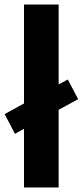

<svg xmlns="http://www.w3.org/2000/svg" viewBox="-52 -828 364 848"><path d="M293 -390 207 -343V0H54V-259L14 -237L-31.5 -324L54 -371V-808H207V-455L247.5 -477Z"/></svg>

Font: Encode Sans Semi Condensed
Style: Bold
Weight: 700
Width: 4
Designer: Multiple Designers
Foundry: Impallari Type
Version: Version 2.000